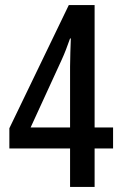

<svg xmlns="http://www.w3.org/2000/svg" viewBox="-20 -739 481 759"><path d="M427 -152V-235H354V-719H252L17 -232V-152H257V0H354V-152ZM257 -235H101L224 -503C236 -529 246 -556 257 -587H260C259 -563 257 -503 257 -475Z"/></svg>

Font: Noto Sans Arabic ExtCond Med
Style: Regular
Weight: 500
Width: 2
Designer: Monotype Design Team, Nadine Chahine, Nizar Qandah and Khaled Hosny
Foundry: Monotype Imaging Inc.
Version: Version 2.012